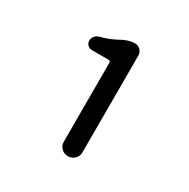

<svg xmlns="http://www.w3.org/2000/svg" viewBox="-109 -977 627 637"><g transform="rotate(30 204.5 -659.0)"><path d="M192.4 -476.6V-778.3Q192.4 -786.1 184.6 -786.1H121.1Q111.3 -786.1 104.5 -793Q97.7 -799.8 97.7 -808.6Q97.7 -819.3 104 -826.7Q110.4 -834 120.1 -836.9Q154.3 -845.7 180.7 -860.4Q209 -877 234.4 -877Q247.1 -877 255.4 -868.2Q263.7 -859.4 263.7 -847.7V-476.6Q263.7 -461.9 253.4 -451.7Q243.2 -441.4 228 -441.4Q212.9 -441.4 202.6 -451.7Q192.4 -461.9 192.4 -476.6Z"/></g></svg>

Font: Gen Jyuu Gothic Regular
Style: Regular
Weight: 400
Designer: [Source Han Sans]
Ryoko NISHIZUKA  (kana & ideographs); Paul D. Hunt (Latin, Greek & Cyrillic); Wenlong ZHANG  (bopomofo
Version: Version 1.002.20150607